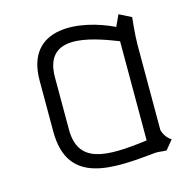

<svg xmlns="http://www.w3.org/2000/svg" viewBox="-82 -589 671 675"><g transform="rotate(-15 253.0 -251.5)"><path d="M473 -35C449 -49 443 -77 443 -77V-389C443 -421 450 -486 450 -486L406 -508L387 -467C274 -522 78 -551 78 -354V-169C78 29 251 11 406 -4C419 -5 434 -1 446 -2ZM387 -54C230 -33 133 -39 133 -162V-351C133 -504 283 -456 387 -415Z"/></g></svg>

Font: Advent Pro
Style: Regular
Weight: 400
Designer: Andreas Kalpakidis
Foundry: Andreas Kalpakidis
Version: Version 2.002 2008